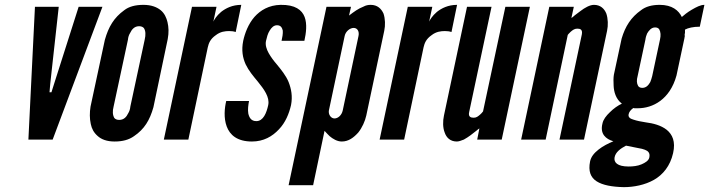

<svg xmlns="http://www.w3.org/2000/svg" viewBox="-20 -575 2922 791"><path d="M97 0 124 -547H222L187 -230L184 -195H192L203 -230L304 -547H402L197 0Z M612 -133C597 -80 575 -43 532 -14C511 1 485 8 452 8C420 8 397 -1 382 -15C366 -29 358 -45 354 -64C349 -87 349 -111 353 -136L412 -411C427 -464 449 -502 492 -533C511 -548 538 -555 571 -555C603 -555 626 -546 642 -533C658 -520 666 -501 670 -484C675 -463 676 -441 671 -414ZM576 -411C581 -432 580 -448 573 -459C569 -464 562 -467 553 -467C534 -467 523 -454 516 -439C511 -431 508 -422 507 -411L448 -136C443 -117 444 -101 451 -89C455 -84 462 -81 471 -81C490 -81 501 -93 508 -108C513 -116 516 -125 517 -136Z M951 -443C943 -446 934 -447 924 -447C908 -447 888 -445 869 -430C846 -414 840 -397 836 -380L756 0H655L771 -547H872L859 -486C862 -493 872 -510 891 -526C910 -541 937 -555 974 -555Z M1140 -407C1143 -420 1146 -436 1145 -449C1142 -461 1137 -471 1121 -471C1108 -471 1098 -461 1091 -449C1083 -437 1079 -420 1076 -407C1072 -390 1078 -372 1087 -356C1096 -340 1108 -324 1121 -309C1138 -288 1158 -264 1169 -237C1180 -209 1186 -178 1179 -142C1171 -107 1156 -70 1129 -42C1102 -13 1066 8 1018 8C957 8 927 -19 914 -54C901 -89 905 -130 912 -159H1006C1003 -144 1000 -123 1003 -107C1007 -90 1015 -76 1036 -76C1065 -76 1078 -110 1085 -142C1092 -175 1067 -208 1042 -239C1023 -262 1005 -283 992 -310C980 -337 974 -367 982 -407C989 -439 1003 -476 1028 -505C1053 -533 1088 -554 1136 -555C1196 -556 1224 -534 1235 -505C1246 -476 1241 -438 1234 -407Z M1325 -547H1426L1418 -511C1439 -527 1455 -539 1478 -548C1487 -553 1497 -555 1507 -555C1535 -555 1551 -539 1560 -519C1567 -498 1568 -471 1563 -448L1489 -99C1484 -76 1472 -49 1456 -29C1437 -8 1416 8 1388 8C1369 8 1351 -3 1338 -14C1331 -21 1324 -28 1317 -36L1270 188H1169ZM1335 -120C1332 -104 1343 -87 1358 -87C1373 -87 1388 -101 1392 -120L1457 -427C1461 -446 1452 -460 1437 -460C1422 -460 1404 -446 1400 -427Z M1840 -443C1832 -446 1823 -447 1813 -447C1797 -447 1777 -445 1758 -430C1735 -414 1729 -397 1725 -380L1645 0H1544L1660 -547H1761L1748 -486C1751 -493 1761 -510 1780 -526C1799 -541 1826 -555 1863 -555Z M2062 -547H2163L2047 0H1946L1955 -46C1953 -45 1949 -42 1942 -36C1927 -24 1911 -11 1891 0C1879 5 1869 8 1862 8C1835 8 1819 -8 1812 -29C1804 -49 1804 -76 1809 -99L1904 -547H2005L1913 -114C1908 -93 1920 -90 1932 -90C1943 -90 1950 -96 1958 -103C1962 -106 1966 -111 1970 -116Z M2228 0H2127L2243 -547H2344L2334 -501C2336 -502 2341 -505 2348 -512C2355 -517 2363 -523 2372 -530C2389 -543 2410 -555 2427 -555C2454 -555 2470 -539 2478 -519C2485 -498 2486 -471 2481 -448L2386 0H2285L2377 -433C2381 -454 2370 -457 2358 -457C2347 -457 2339 -451 2331 -444C2329 -442 2327 -440 2325 -438C2323 -436 2321 -434 2319 -431Z M2767 -264C2740 -165 2669 -129 2608 -129H2599C2594 -129 2591 -129 2589 -130C2578 -122 2572 -114 2570 -105C2567 -93 2575 -86 2590 -82C2605 -77 2621 -74 2640 -71C2671 -67 2703 -59 2727 -40C2750 -21 2764 8 2753 56C2741 109 2711 145 2674 166C2637 187 2591 196 2550 196C2502 195 2463 188 2438 172C2413 156 2403 130 2411 90C2415 71 2427 56 2446 41C2465 26 2486 16 2507 7C2476 -2 2451 -23 2462 -66C2465 -82 2477 -98 2493 -113C2508 -128 2525 -140 2542 -148C2517 -167 2509 -197 2508 -222C2507 -239 2507 -254 2509 -267L2541 -416C2556 -467 2580 -504 2621 -533C2640 -548 2666 -555 2698 -555C2749 -555 2776 -532 2789 -505C2797 -512 2811 -524 2830 -535C2849 -546 2866 -555 2882 -555L2863 -465C2836 -465 2815 -460 2802 -453V-440C2801 -435 2800 -431 2801 -429C2801 -428 2801 -426 2801 -424C2800 -422 2800 -420 2800 -419ZM2699 -412C2703 -429 2702 -443 2696 -454C2693 -459 2687 -462 2679 -462C2663 -462 2653 -449 2646 -437C2643 -430 2640 -421 2639 -412L2607 -262C2602 -245 2603 -231 2609 -221C2612 -216 2618 -213 2626 -213C2643 -213 2652 -225 2659 -237C2662 -245 2665 -253 2667 -262ZM2559 25C2536 37 2516 52 2512 73C2508 94 2523 111 2570 111C2587 111 2607 109 2623 102C2639 95 2652 87 2655 74C2659 55 2650 47 2637 42C2630 39 2621 37 2609 35Z"/></svg>

Font: League Gothic Italic
Style: Regular
Weight: 400
Designer: Tyler Finck
Foundry: The League of Moveable Type
Version: Version 1.001;PS 001.001;hotconv 1.0.56;makeotf.lib2.0.21325